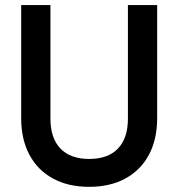

<svg xmlns="http://www.w3.org/2000/svg" viewBox="-20 -720 701 755"><path d="M330.7 14.7Q248.3 14.7 188.3 -18Q128.3 -50.7 95.8 -111.2Q63.3 -171.7 63.3 -255.3V-700H178.3V-253.3Q178.3 -177 217.5 -136Q256.7 -95 330.9 -95Q405 -95 444 -136Q483 -177 483 -253.3V-700H598V-255.3Q598 -171.7 565.5 -111.2Q533 -50.7 473 -18Q413 14.7 330.7 14.7Z"/></svg>

Font: Fustat
Style: Regular
Weight: 400
Designer: Mohamed Gaber, Khaled Hosny, Laura Garcia Mut
Foundry: Kief Type Foundry, Alif Type Foundry, Hard Type Foundry
Version: Version 1.007